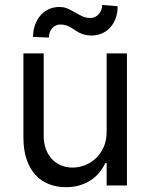

<svg xmlns="http://www.w3.org/2000/svg" viewBox="-20 -766 621 793"><path d="M420.5 -545.5H504.3V0H420.5V-92.3H414.8Q405.2 -71.7 390.3 -53.4Q375.4 -35.2 355.1 -21.8Q334.9 -8.5 309.3 -0.7Q283.7 7.1 252.8 7.1Q214.5 7.1 182.2 -5.5Q149.9 -18.1 126.4 -43.7Q103 -69.2 89.8 -108Q76.7 -146.7 76.7 -198.9V-545.5H160.5V-204.5Q160.5 -174.7 169.4 -150.6Q178.3 -126.4 194.1 -109.4Q209.9 -92.3 231.9 -83.1Q253.9 -73.9 279.8 -73.9Q303.3 -73.9 328.1 -82.7Q353 -91.6 373.6 -110.1Q394.2 -128.6 407.3 -156.6Q420.5 -184.7 420.5 -223ZM116.5 -613.6Q116.5 -641 124.8 -663.5Q133.2 -686.1 147.5 -702.6Q161.9 -719.1 181.8 -728.2Q201.7 -737.2 224.4 -737.2Q244.7 -737.2 260.3 -730.1Q275.9 -723 290.3 -714.5Q304.7 -706 319.6 -698.9Q334.5 -691.8 353.7 -691.8Q364 -691.8 372.7 -696Q381.4 -700.3 388 -707.6Q394.5 -714.8 398.3 -724.8Q402 -734.7 402 -745.7L465.9 -740.1Q465.9 -712.4 457.6 -690Q449.2 -667.6 434.8 -652Q420.5 -636.4 400.7 -627.8Q381 -619.3 358 -619.3Q341.6 -619.3 329.4 -622.7Q317.1 -626.1 307.4 -631Q297.6 -636 289.1 -642Q280.5 -648.1 271.7 -653.1Q262.8 -658 252.5 -661.4Q242.2 -664.8 228.7 -664.8Q218.8 -664.8 210 -660.5Q201.3 -656.2 195.1 -649Q188.9 -641.7 185.4 -631.9Q181.8 -622.2 181.8 -610.8Z"/></svg>

Font: Fast_Sans-Dotted
Style: Regular
Weight: 400
Version: Version 3.018